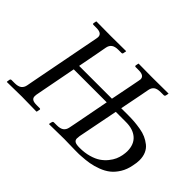

<svg xmlns="http://www.w3.org/2000/svg" viewBox="-121 -908 1170 1170"><g transform="rotate(45 464.0 -322.5)"><path d="M705.1 -339.8H617.2L565.9 -79.1Q564 -63.5 564 -58.1Q564 -43 575.4 -35.9Q586.9 -28.8 616.2 -28.8Q659.7 -28.8 695.6 -39.1Q731.4 -49.3 754.6 -65.2Q777.8 -81.1 794.9 -102.3Q812 -123.5 820.6 -143.1Q829.1 -162.6 833 -183.1Q836.9 -205.6 836.9 -219.2Q836.9 -277.8 801.8 -308.8Q766.6 -339.8 705.1 -339.8ZM130.9 -124 217.8 -574.2Q219.2 -581.5 219.2 -586.9Q219.2 -618.2 171.9 -618.2H146Q144 -618.2 140.1 -620.1Q139.2 -622.1 139.2 -626Q139.6 -628.9 141.1 -635.5Q142.6 -642.1 143.1 -645L145 -646Q231 -645 271 -645L398.9 -646L400.9 -645Q400.4 -642.1 398.9 -635.5Q397.5 -628.9 397 -626Q397 -622.6 394.3 -620.4Q391.6 -618.2 388.2 -618.2H361.8Q332 -618.2 317.1 -607.2Q302.2 -596.2 297.9 -574.2Q296.4 -565.4 293 -547.9Q289.6 -530.3 288.1 -521L261.2 -379.9H543.9L571.8 -521Q573.2 -529.8 576.9 -547.6Q580.6 -565.4 582 -574.2Q584 -584 584 -586.9Q584 -618.2 536.1 -618.2H509.8Q507.8 -618.2 503.9 -620.1Q502.9 -622.1 502.9 -626Q503.4 -628.9 504.9 -635.5Q506.3 -642.1 506.8 -645L508.8 -646Q576.2 -645 618.2 -645H634.8L764.2 -646L766.1 -645Q765.6 -642.1 764.2 -635.5Q762.7 -628.9 762.2 -626Q762.2 -625 760.5 -622.8Q758.8 -620.6 758.8 -620.1Q754.9 -618.2 752 -618.2H726.1Q696.3 -618.2 681.6 -607.2Q667 -596.2 663.1 -574.2Q662.1 -567.9 658.7 -551.3Q655.3 -534.7 653.8 -524.9L625 -378.9H686Q714.8 -378.9 739.3 -377Q763.7 -375 793 -370.1Q822.3 -365.2 845 -355Q867.7 -344.7 887.2 -329.3Q906.7 -314 917.5 -289.6Q928.2 -265.1 928.2 -233.9Q928.2 -210.9 921.9 -183.1Q914.1 -141.1 894.3 -109.1Q874.5 -77.1 849.6 -57.6Q824.7 -38.1 791 -25.4Q757.3 -12.7 726.3 -7.3Q695.3 -2 658.2 0Q647 0 641.1 1H608.9Q589.8 1 558.3 0Q526.9 -1 513.2 -1L383.8 1L381.8 -1L383.8 -11.2Q384.3 -12.7 385 -15.6Q385.7 -18.6 386.2 -20Q387.7 -24.4 389.2 -25.9Q393.1 -27.8 395 -27.8H420.9Q450.7 -27.8 465.6 -38.8Q480.5 -49.8 484.9 -71.8Q486.3 -80.1 490 -97.2Q493.7 -114.3 495.1 -123L537.1 -341.8H252.9L210.9 -123Q209.5 -114.7 206.1 -97.7Q202.6 -80.6 201.2 -71.8Q200.2 -66.9 200.2 -58.1Q200.2 -42.5 211.2 -35.2Q222.2 -27.8 247.1 -27.8H272.9Q276.9 -27.8 278.8 -25.9Q281.2 -23.4 279.8 -20Q279.3 -17.1 277.8 -10.5Q276.4 -3.9 275.9 -1L273.9 1Q188 -1 147.9 -1L20 1L18.1 -1Q18.6 -3.9 19.5 -10.5Q20.5 -17.1 21 -20Q22.5 -24.9 24.9 -25.9Q26.9 -27.8 30.8 -27.8H57.1Q86.9 -27.8 101.8 -38.8Q116.7 -49.8 121.1 -71.8Q122.6 -80.6 126 -98.1Q129.4 -115.7 130.9 -124Z"/></g></svg>

Font: Common Serif
Style: Italic
Weight: 400
Italic angle: -12°
Designer: Philipp H. Poll, Khaled Hosny
Foundry: Stefan Peev, Context Ltd.
Version: Version 1.026